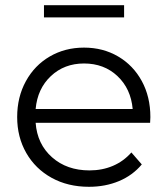

<svg xmlns="http://www.w3.org/2000/svg" viewBox="-20 -713 644 738"><path d="M557 -241H117Q123 -159 180 -108.5Q237 -58 324 -58Q373 -58 414 -75.5Q455 -93 485 -127L525 -81Q490 -39 437.5 -17Q385 5 322 5Q241 5 178.5 -29.5Q116 -64 81 -125Q46 -186 46 -263Q46 -340 79.5 -401Q113 -462 171.5 -496Q230 -530 303 -530Q376 -530 434 -496Q492 -462 525 -401.5Q558 -341 558 -263ZM117 -294H490Q483 -372 431.5 -420.5Q380 -469 303 -469Q227 -469 175.5 -420.5Q124 -372 117 -294ZM149 -693H457V-646H149Z"/></svg>

Font: APTA Sans Regular
Style: Regular
Weight: 400
Version: Version 7.200